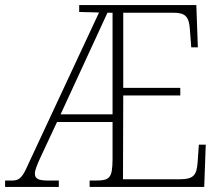

<svg xmlns="http://www.w3.org/2000/svg" viewBox="-23 -734 874 754"><path d="M-3 0H208V-25H167C130 -25 114 -31 114 -52C114 -66 122 -85 136 -116L201 -255H419V-106C418 -35 408 -25 352 -25H329V0H779L785 -166H758L753 -95C749 -47 738 -30 683 -30H460L461 -359H685V-389H461V-684H658C705 -684 720 -669 723 -615L728 -548H754L748 -714H288V-687L366 -685L86 -85C64 -33 50 -25 24 -25H-3ZM215 -285 399 -684H419V-285Z"/></svg>

Font: Noto Serif Sinhala SemiCondensed ExtraLight
Style: Regular
Weight: 200
Width: 4
Designer: Jelle Bosma - Monotype Design Team
Foundry: Monotype Imaging Inc.
Version: Version 2.007